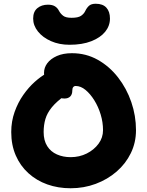

<svg xmlns="http://www.w3.org/2000/svg" viewBox="-20 -995 786 1025"><path d="M357 10Q290 10 232.5 -10.5Q175 -31 131.5 -70.5Q88 -110 64 -165.5Q40 -221 40 -290Q40 -347 58 -397.5Q76 -448 104.5 -488.5Q133 -529 165.5 -558Q198 -587 227.5 -603Q257 -619 277 -619Q303 -619 318 -611.5Q333 -604 347 -584Q370 -553 361.5 -528Q353 -503 328 -486Q282 -453 257 -422.5Q232 -392 222.5 -360Q213 -328 213 -290Q213 -245 232 -215Q251 -185 284 -170.5Q317 -156 357 -156Q404 -156 443 -175.5Q482 -195 506 -227.5Q530 -260 530 -300Q530 -342 517.5 -383.5Q505 -425 483.5 -459.5Q462 -494 436.5 -515Q411 -536 384 -536Q376 -536 371 -530Q366 -524 366 -512Q366 -491 355 -480Q344 -469 324 -469Q297 -469 272 -484.5Q247 -500 231 -530.5Q215 -561 215 -606Q215 -634 232.5 -657.5Q250 -681 283.5 -696Q317 -711 364 -711Q439 -711 501.5 -676Q564 -641 610 -582Q656 -523 681 -450Q706 -377 706 -300Q706 -234 678.5 -177.5Q651 -121 602.5 -79Q554 -37 491 -13.5Q428 10 357 10ZM351 -756Q296 -756 252 -775.5Q208 -795 182.5 -827Q157 -859 157 -896Q157 -933 179.5 -951.5Q202 -970 236 -970Q259 -970 273 -961.5Q287 -953 295 -937Q303 -922 317 -911Q331 -900 362 -900Q397 -900 412.5 -910.5Q428 -921 435 -936Q443 -953 455 -964Q467 -975 491 -975Q529 -975 548 -954Q567 -933 567 -896Q567 -857 541.5 -825.5Q516 -794 467.5 -775Q419 -756 351 -756Z"/></svg>

Font: Shantell Sans ExtraBold
Style: Regular
Weight: 800
Designer: Stephen Nixon, Anya Danilova, Shantell Martin
Foundry: Arrow Type
Version: Version 1.011;[c5ecc13dd]